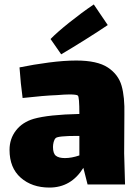

<svg xmlns="http://www.w3.org/2000/svg" viewBox="-20 -797 624 866"><path d="M375 35 356 -40Q301 49 203 49Q124 49 73.5 4.5Q23 -40 23 -121Q23 -171 52 -208.5Q81 -246 132 -261Q199 -280 338 -283Q338 -361 331 -366Q325 -371 293 -371Q273 -371 237 -368Q180 -366 82 -355Q73 -420 68 -493Q131 -506 200 -515Q269 -524 324 -524Q419 -524 466.5 -492.5Q514 -461 528.5 -410Q543 -359 541 -280L540 -105L544 35ZM338 -96V-184H328Q240 -184 231 -174Q225 -168 222 -156.5Q219 -145 219 -134Q219 -105 232 -94.5Q245 -84 273 -84Q303 -84 338 -96ZM403 -777 466 -684Q428 -658 365 -618.5Q302 -579 256 -552L208 -621Q236 -650 291.5 -694.5Q347 -739 403 -777Z"/></svg>

Font: Lalezar
Style: Bold
Weight: 700
Designer: Borna Izadpanah
Foundry: Borna Izadpanah
Version: Version 1.003;January 24, 2021;FontCreator 13.0.0.2683 64-bi